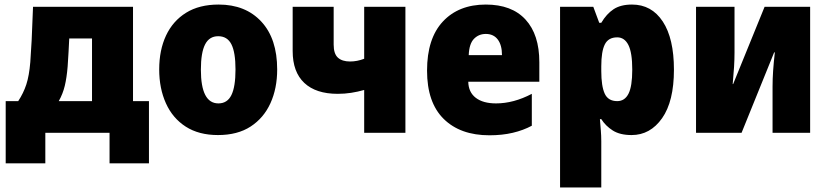

<svg xmlns="http://www.w3.org/2000/svg" viewBox="-20 -583 3637 843"><path d="M5 134V-139H60Q83 -174 95.5 -212Q108 -250 113 -310Q116 -349 119 -406.5Q122 -464 125 -553H564V-139H634V134H461V0H179V134ZM238 -139H384V-414H284Q283 -384 281 -355Q279 -326 277 -291Q273 -242 264.5 -206.5Q256 -171 238 -139Z M937 10Q853 10 795.5 -27Q738 -64 708.5 -129.5Q679 -195 679 -278Q679 -363 709 -427Q739 -491 797 -527Q855 -563 940 -563Q1058 -563 1127.5 -488Q1197 -413 1197 -278Q1197 -195 1167.5 -130Q1138 -65 1080.5 -27.5Q1023 10 937 10ZM939 -129Q978 -129 996 -165.5Q1014 -202 1014 -278Q1014 -353 996 -388.5Q978 -424 938 -424Q899 -424 880.5 -388Q862 -352 862 -277Q862 -129 939 -129Z M1579 0V-188Q1551 -180 1522 -175.5Q1493 -171 1463 -171Q1367 -171 1316 -219Q1265 -267 1265 -359V-553H1445V-387Q1445 -347 1463.5 -330Q1482 -313 1517 -313Q1548 -313 1579 -325V-553H1760V0Z M2129 11Q2001 11 1928 -61Q1855 -133 1855 -273Q1855 -414 1924.5 -488.5Q1994 -563 2113 -563Q2227 -563 2287.5 -497Q2348 -431 2348 -310V-224H2036Q2037 -178 2069 -153.5Q2101 -129 2158 -129Q2235 -129 2315 -171V-31Q2278 -11 2231.5 0Q2185 11 2129 11ZM2038 -341H2184Q2184 -385 2165.5 -409.5Q2147 -434 2113 -434Q2082 -434 2061 -412.5Q2040 -391 2038 -341Z M2439 240V-553H2585L2611 -483H2620Q2643 -522 2674 -542.5Q2705 -563 2755 -563Q2841 -563 2890 -488.5Q2939 -414 2939 -277Q2939 -138 2887 -64Q2835 10 2753 10Q2702 10 2670.5 -10Q2639 -30 2620 -60H2614Q2616 -35 2618 -11Q2620 13 2620 37V240ZM2690 -139Q2723 -139 2739.5 -171.5Q2756 -204 2756 -277Q2756 -352 2739 -385.5Q2722 -419 2690 -419Q2651 -419 2635.5 -388Q2620 -357 2620 -292V-271Q2620 -205 2635 -172Q2650 -139 2690 -139Z M3036 0V-553H3205V-353Q3205 -322 3203 -289.5Q3201 -257 3197 -214H3199L3337 -553H3537V0H3372V-203Q3372 -236 3374.5 -272.5Q3377 -309 3382 -353H3379L3236 0Z"/></svg>

Font: Noto Sans SemiCondensed Black
Style: Regular
Weight: 900
Width: 4
Designer: Monotype Design Team
Foundry: Monotype Imaging Inc.
Version: Version 2.013; ttfautohint (v1.8.4.7-5d5b)